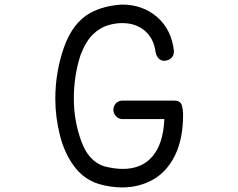

<svg xmlns="http://www.w3.org/2000/svg" viewBox="-20 -820 1040 840"><path d="M515 0C565 0 610 -12 651 -35C691 -58 723 -94 746 -141C769 -188 781 -247 781 -318C781 -333 779 -348 775 -361C770 -374 759 -380 741 -380H516C505 -380 496 -376 488 -369C480 -361 476 -351 476 -340C476 -329 480 -319 488 -311C496 -303 505 -299 516 -299H699C696 -226 678 -172 647 -136C616 -99 572 -81 517 -81C492 -81 464 -85 434 -93C389 -108 356 -145 335 -204C314 -262 303 -324 303 -389C303 -456 313 -519 332 -578C347 -618 365 -648 386 -669C407 -689 428 -702 451 -709C474 -716 495 -719 515 -719C554 -719 587 -708 614 -685C641 -662 656 -630 661 -590C667 -566 680 -554 700 -554C727 -557 741 -572 741 -597C734 -659 710 -708 668 -745C625 -782 574 -800 514 -800C461 -797 415 -785 374 -763C323 -734 285 -684 260 -613C235 -542 222 -467 222 -388C222 -334 229 -281 242 -229C255 -176 276 -131 304 -93C332 -55 368 -29 412 -15C447 -5 482 0 515 0Z"/></svg>

Font: linja lipamanka normal
Style: Regular
Weight: 400
Version: Version 1.000;February 20, 2023;FontCreator 14.0.0.2901 64-b